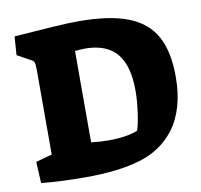

<svg xmlns="http://www.w3.org/2000/svg" viewBox="-77 -764 889 849"><g transform="rotate(-10 367.5 -339.5)"><path d="M42 -6 37 -102 110 -122V-503Q110 -529 106 -537.5Q102 -546 85 -553L33 -582L39 -665Q143 -673 214 -677.5Q285 -682 328 -682Q466 -682 549.5 -650Q633 -618 671.5 -549Q710 -480 710 -366Q710 -222 644 -133Q585 -56 487.5 -26.5Q390 3 241 3Q133 3 42 -6ZM500 -160Q509 -185 516.5 -238Q524 -291 524 -337Q524 -450 477.5 -504Q431 -558 336 -558Q323 -558 312 -557Q301 -556 291 -555V-145Q331 -140 367 -140Q451 -140 500 -160Z"/></g></svg>

Font: Suez One
Style: Regular
Weight: 400
Designer: Michal Sahar
Foundry: Hagilda
Version: Version 1.001